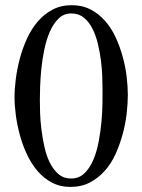

<svg xmlns="http://www.w3.org/2000/svg" viewBox="-20 -716 555 748"><path d="M478 -346.7Q478 -312.5 473.4 -272.9Q468.8 -233.4 458 -193.6Q447.3 -153.8 430.4 -116.5Q413.6 -79.1 388.4 -50.8Q363.3 -22.5 330.3 -5.1Q297.4 12.2 253.9 12.2Q213.9 12.2 181.9 -4.9Q149.9 -22 126 -50Q102.1 -78.1 85 -114.5Q67.9 -150.9 57.4 -189.7Q46.9 -228.5 41.7 -266.8Q36.6 -305.2 36.6 -337.4Q36.6 -370.1 41.7 -409.4Q46.9 -448.7 57.4 -488.3Q67.9 -527.8 85.2 -565.7Q102.5 -603.5 127.2 -632.3Q151.9 -661.1 184.8 -678.5Q217.8 -695.8 259.3 -695.8Q300.8 -695.8 333 -679Q365.2 -662.1 389.6 -634.3Q414.1 -606.4 430.7 -570.3Q447.3 -534.2 458 -495.1Q468.8 -456.1 473.4 -417.7Q478 -379.4 478 -346.7ZM379.4 -368.7Q379.4 -388.2 378.4 -417.5Q377.4 -446.8 373.3 -479.7Q369.1 -512.7 361.3 -545.4Q353.5 -578.1 340.1 -604.5Q326.7 -630.9 306.6 -647.2Q286.6 -663.6 257.8 -663.6Q228.5 -663.6 208.3 -643.8Q188 -624 174.3 -592.8Q160.6 -561.5 152.6 -522.7Q144.5 -483.9 140.9 -446.3Q137.2 -408.7 136.2 -376.5Q135.3 -344.2 135.3 -324.7Q135.3 -305.2 136.2 -275.1Q137.2 -245.1 141.4 -211.7Q145.5 -178.2 153.1 -143.8Q160.6 -109.4 174.3 -82Q188 -54.7 208 -37.6Q228 -20.5 256.8 -20.5Q288.1 -20.5 309.1 -41Q330.1 -61.5 343.8 -93.8Q357.4 -126 364.7 -165.8Q372.1 -205.6 375.5 -244.1Q378.9 -282.7 379.2 -315.9Q379.4 -349.1 379.4 -368.7Z"/></svg>

Font: Simplified Naskh
Style: Regular
Weight: 400
Designer: SIL International
Foundry: Arabeyes
Version: 1.02_alpha